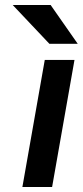

<svg xmlns="http://www.w3.org/2000/svg" viewBox="-20 -752 332 772"><path d="M70 0 160 -511H279.5L189.5 0ZM178.5 -576 31 -732H183.5L292.5 -576Z"/></svg>

Font: Overpass
Style: Bold Italic
Weight: 700
Italic angle: -10°
Designer: Delve Withrington, Dave Bailey, Thomas Jockin
Foundry: Delve Fonts LLC
Version: Version 4.000; ttfautohint (v1.8.3)